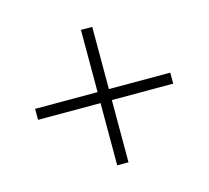

<svg xmlns="http://www.w3.org/2000/svg" viewBox="-77 -609 715 658"><g transform="rotate(-15 280.5 -280.0)"><path d="M59.6 -239.3Q59.6 -239.3 59.6 -239.3Q59.6 -249 59.6 -279.3Q59.6 -279.3 59.6 -279.3Q59.6 -269.5 59.6 -239.3ZM40 -298.8Q160.2 -298.8 519.5 -298.8Q519.5 -289.1 519.5 -259.8Q400.4 -259.8 40 -259.8Q40 -269.5 40 -298.8ZM261.7 -519.5Q271.5 -519.5 301.8 -519.5Q301.8 -399.4 301.8 -39.1Q292 -39.1 261.7 -39.1Q261.7 -159.2 261.7 -519.5Z"/></g></svg>

Font: Suave
Style: Regular
Weight: 400
Designer: Manu Ambady
Version: Version 1.0